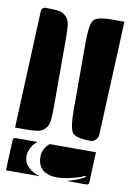

<svg xmlns="http://www.w3.org/2000/svg" viewBox="-83 -539 508 748"><g transform="rotate(10 171.0 -165.0)"><path d="M-6 160 -1 40Q-1 30 9 30H95Q64 57 63 92Q63 116 80 133.5Q97 151 128 160ZM117 84Q117 53 144 30H327L322 150Q322 160 312 160H234Q279 148 305 132L303 127Q285 137 251 145Q217 153 196 153Q157 153 137 135.5Q117 118 117 84ZM213 -120V-380Q213 -456 226.5 -473Q240 -490 298 -490H348L328 -40Q327 -27 318.5 -18.5Q310 -10 298 -10Q241 -10 227 -27.5Q213 -45 213 -120ZM0 -10 20 -475Q20 -481 24.5 -485.5Q29 -490 35 -490Q71 -490 88 -487.5Q105 -485 117.5 -472.5Q130 -460 132.5 -440Q135 -420 135 -380V-120Q135 -80 132.5 -60Q130 -40 117.5 -27.5Q105 -15 88 -12.5Q71 -10 35 -10Z"/></g></svg>

Font: PrimecolorB
Style: Medium
Weight: 500
Designer: gluk
Foundry: gluk
Version: Version 0.672